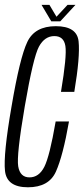

<svg xmlns="http://www.w3.org/2000/svg" viewBox="-20 -790 355 814"><path d="M98.5 4Q9 4 1.2 -65.2Q-6.5 -134.5 29 -339Q64 -545.5 95.8 -612.2Q127.5 -679 216.5 -679Q306.5 -679 313.2 -614.5Q320 -550 295 -400.5H238.5Q264 -553 257.2 -595Q250.5 -637 210.5 -637Q169.5 -637 145.2 -592.5Q121 -548 85 -339Q49.5 -131.5 57.2 -84.8Q65 -38 105 -38Q145 -38 167.8 -82.5Q190.5 -127 216 -275H272.5Q247 -129.5 217.2 -62.8Q187.5 4 98.5 4ZM197.5 -699.5 156 -769.5H189.5L219.5 -719L266.5 -769.5H300L235.5 -699.5Z"/></svg>

Font: Anybody Condensed Light
Style: Italic
Weight: 300
Width: 3
Italic angle: -10°
Designer: Tyler Finck
Foundry: Etcetera Type Company
Version: Version 1.010; ttfautohint (v1.8.3) -l 8 -r 50 -G 200 -x 14 